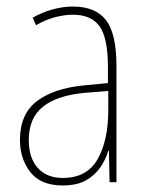

<svg xmlns="http://www.w3.org/2000/svg" viewBox="-20 -557 450 587"><path d="M203 -537Q272 -537 304 -495.5Q336 -454 336 -356V0H315L313 -96H311Q303 -69 286.5 -45Q270 -21 242.5 -5.5Q215 10 172 10Q104 10 72.5 -31Q41 -72 41 -129Q41 -208 92.5 -247.5Q144 -287 237 -296L310 -303V-351Q310 -441 284.5 -476.5Q259 -512 203 -512Q179 -512 150.5 -505Q122 -498 90 -480L80 -503Q108 -519 140 -528Q172 -537 203 -537ZM237 -273Q154 -265 111 -230.5Q68 -196 68 -129Q68 -74 95.5 -43.5Q123 -13 172 -13Q246 -13 278.5 -70.5Q311 -128 311 -220V-279Z"/></svg>

Font: Noto Sans Myanmar Condensed Thin
Style: Regular
Weight: 100
Width: 3
Designer: Monotype Design Team
Foundry: Monotype Imaging Inc.
Version: Version 2.107; ttfautohint (v1.8.4.7-5d5b)